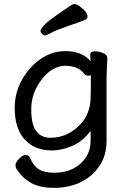

<svg xmlns="http://www.w3.org/2000/svg" viewBox="-20 -733 620 928"><path d="M499 -451Q495 -377 495 -355V-53Q495 20 460 70Q425 122 368 148.5Q311 175 241.5 175Q172 175 130 151Q86 126 59 82Q55 76 55 64.5Q55 53 72 34.5Q89 16 104 16Q119 16 125 30Q142 69 168 85.5Q194 102 244 102Q294 102 333 82.5Q372 63 395 28Q418 -7 418 -55V-101Q384 -54 338 -32Q284 -6 230 -6Q148 -6 99.5 -58.5Q51 -111 51 -213Q51 -315 123 -400Q199 -486 295 -486Q377 -486 418 -437L416 -469Q416 -485 440 -485Q458 -485 477 -477Q499 -468 499 -453V-452ZM419 -370Q414 -367 408 -367Q395 -367 388 -375Q359 -415 294 -415Q264 -415 233.5 -397Q203 -379 181 -348Q131 -283 131 -206Q131 -129 156 -98Q181 -67 222 -67Q310 -67 372 -136Q415 -184 418 -257Q419 -284 419 -318ZM403 -653Q403 -642 392 -637Q375 -630 311 -608Q247 -586 226.5 -574Q206 -562 198 -562Q190 -562 183 -569Q176 -576 176 -584.5Q176 -593 196 -614.5Q216 -636 329 -711Q332 -713 341 -713Q350 -713 364 -703Q403 -676 403 -653Z"/></svg>

Font: Moon Stars Kai
Style: Bold
Weight: 700
Designer: GuiWonder
Version: Version 1.101